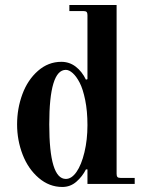

<svg xmlns="http://www.w3.org/2000/svg" viewBox="-20 -732 578 764"><path d="M242 -20Q265 -20 284.5 -48Q304 -76 316 -126Q328 -176 328 -234Q328 -290 319 -334Q310 -378 297 -403Q284 -428 269.5 -441Q255 -454 242 -454Q176 -454 176 -237Q176 -20 242 -20ZM224 -486Q256 -486 281 -467Q306 -448 322 -415L328 -417V-672Q328 -681 324.5 -684.5Q321 -688 312 -688H256V-712H444V-40Q444 -31 447.5 -27.5Q451 -24 460 -24H516V0H328V-58H322Q308 -30 284 -9Q260 12 228 12Q176 12 134 -24Q92 -60 70 -117Q48 -174 48 -237Q48 -300 69 -357Q90 -414 131 -450Q172 -486 224 -486Z"/></svg>

Font: Old Standard TT
Style: Bold
Weight: 700
Designer: Alexey Kryukov <alexios@thessalonica.org.ru>
Version: Version 2.2